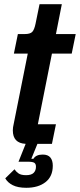

<svg xmlns="http://www.w3.org/2000/svg" viewBox="-20 -684 380 913"><path d="M105 209Q65 209 40.5 196.5Q16 184 5 164L49 121Q56 132 68 140.5Q80 149 104 149Q129 149 140 138Q151 127 151 109Q151 95 143 90Q135 85 112 85H68L102 0Q41 -3 41 -64Q41 -71 42 -78.5Q43 -86 45 -94L112 -429H46L65 -522H97Q123 -522 133 -532Q143 -542 149 -571L168 -664H274L246 -522H340L321 -429H227L160 -93H246L227 0H158L129 71H139Q151 51 183 51Q208 51 219.5 65Q231 79 231 104Q231 155 196.5 182Q162 209 105 209Z"/></svg>

Font: IBM Plex Sans Condensed SemiBold
Style: Italic
Weight: 600
Width: 3
Italic angle: -11°
Designer: Mike Abbink, Paul van der Laan, Pieter van Rosmalen
Foundry: Bold Monday
Version: Version 1.3